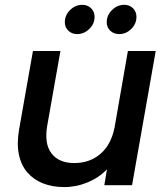

<svg xmlns="http://www.w3.org/2000/svg" viewBox="-20 -760 689 788"><path d="M619.1 -550.8 522 0H408.2L418.9 -64.9Q386.2 -30.8 339.6 -11.5Q293 7.8 244.1 7.8Q195.3 7.8 156.7 -7.3Q118.2 -22.5 92.5 -52Q66.9 -81.5 57.6 -125.5Q48.3 -169.4 58.1 -227.1L115.2 -550.8H228L173.8 -244.1Q161.1 -169.9 191.4 -130.4Q221.7 -90.8 285.2 -90.8Q348.1 -90.8 392.1 -128.4Q436 -166 450.2 -236.8L504.9 -550.8ZM296.9 -620.1Q274.9 -620.1 260.5 -634Q246.1 -647.9 246.1 -668.9Q246.1 -697.3 267.6 -718.8Q289.1 -740.2 317.9 -740.2Q339.4 -740.2 353.8 -726.1Q368.2 -711.9 368.2 -690.9Q368.2 -662.1 346.4 -641.1Q324.7 -620.1 296.9 -620.1ZM469.2 -620.1Q446.8 -620.1 432.4 -634Q418 -647.9 418 -668.9Q418 -697.3 439.7 -718.8Q461.4 -740.2 490.2 -740.2Q511.7 -740.2 525.9 -726.1Q540 -711.9 540 -690.9Q540 -662.1 518.6 -641.1Q497.1 -620.1 469.2 -620.1Z"/></svg>

Font: Poppins Medium
Style: Italic
Weight: 500
Italic angle: -10°
Designer: Ninad Kale (Devanagari), Jonny Pinhorn (Latin)
Foundry: Indian Type Foundry
Version: Version 3.200;PS 1.000;hotconv 16.6.54;makeotf.lib2.5.65590